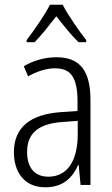

<svg xmlns="http://www.w3.org/2000/svg" viewBox="-20 -785 475 815"><path d="M246 -765H192C170 -721 124 -655 93 -615V-606H127C155 -634 190 -679 219 -716C249 -678 282 -636 313 -606H346V-615C319 -648 270 -719 246 -765ZM219 -542C170 -542 122 -528 81 -504L99 -461C141 -484 179 -495 214 -495C280 -495 309 -457 309 -355V-314L238 -309C110 -300 39 -245 39 -139C39 -55 83 10 172 10C248 10 287 -30 312 -85H314L322 0H364V-359C364 -485 320 -542 219 -542ZM244 -267 310 -272V-216C310 -105 268 -35 185 -35C129 -35 95 -71 95 -140C95 -219 143 -260 244 -267Z"/></svg>

Font: Noto Sans Thai Looped Condensed Light
Style: Regular
Weight: 300
Width: 3
Designer: Sasikarn Vongin, Ben Mitchell
Foundry: The Fontpad Ltd
Version: Version 1.001